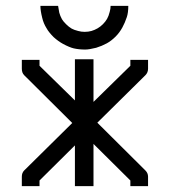

<svg xmlns="http://www.w3.org/2000/svg" viewBox="-20 -679 580 651"><path d="M117 -659H177Q179 -645 181 -636Q184 -625 190 -614Q194 -607 204 -597Q213.5 -587.5 223 -582Q231 -577.5 245 -574Q255.5 -571 267 -571Q279.5 -571 290 -574Q300.5 -577 311 -583Q320.5 -588.5 329 -597Q337.5 -605.5 343 -615Q348.5 -624.5 352 -639Q355 -649.5 355 -659H415Q415 -636 410 -621Q403.5 -601.5 395 -586Q385.5 -568.5 372 -555Q357.5 -540.5 342 -532Q325.5 -523 306 -517Q282 -511 269 -511Q247.5 -511 230 -515Q215.5 -518.5 194 -530Q177.5 -539 162 -553Q145 -570 138 -583Q127.5 -599.5 123 -619Q117 -643 117 -659ZM234 -478H297V-333.5L422 -456V-476H482V-446Q482 -433 473 -424L310 -263L473 -101Q482 -92 482 -80V-48H422V-67L297 -191V-48H234V-186L114 -67V-48H54V-80Q54 -93 62 -101L225 -262L62 -424Q54 -432 54 -446V-476H114V-456L234 -338.5Z"/></svg>

Font: ibm3270
Style: Regular
Weight: 400
Monospace: yes
Version: Version 2.0.3